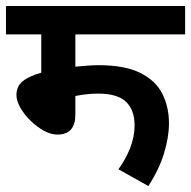

<svg xmlns="http://www.w3.org/2000/svg" viewBox="-20 -642 639 642"><path d="M232 -527V-419Q253 -421 272.5 -422.5Q292 -424 309 -424Q397 -424 448.5 -398.5Q500 -373 522.5 -329Q545 -285 545 -229Q545 -184 528.5 -129.5Q512 -75 476 -20L376 -76Q400 -109 415 -146.5Q430 -184 430 -223Q430 -274 401.5 -301.5Q373 -329 308 -329Q271 -329 232 -321V-259Q232 -192 172 -192Q150 -192 126.5 -205Q103 -218 82 -238.5Q61 -259 48 -282Q35 -305 35 -324Q35 -353 55.5 -370Q76 -387 118 -399V-527H0V-622H599V-527Z"/></svg>

Font: Noto Sans SemiBold
Style: Regular
Weight: 600
Designer: Monotype Design Team
Foundry: Monotype Imaging Inc.
Version: Version 2.007